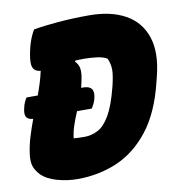

<svg xmlns="http://www.w3.org/2000/svg" viewBox="-82 -795 825 880"><g transform="rotate(-10 331.0 -355.0)"><path d="M43 -399H95Q105 -426 113.5 -453Q122 -480 128 -508Q96 -511 90.5 -537.5Q85 -564 100 -624Q107 -650 115 -668.5Q123 -687 131 -700Q174 -708 243.5 -714Q313 -720 390 -720Q491 -720 558.5 -682.5Q626 -645 650.5 -571.5Q675 -498 648 -391L641 -363Q608 -228 544 -146Q480 -64 394.5 -27Q309 10 209 10Q162 10 115 -3Q68 -16 42 -42Q23 -62 15.5 -83Q8 -104 12 -138Q17 -178 29 -217.5Q41 -257 56 -297Q32 -299 24.5 -312Q17 -325 24 -354Q27 -368 32.5 -380Q38 -392 43 -399ZM223 -177Q230 -176 246.5 -175.5Q263 -175 273 -175Q306 -175 336 -190.5Q366 -206 391.5 -249.5Q417 -293 438 -375L441 -387Q452 -433 451.5 -458.5Q451 -484 440 -509Q424 -520 392.5 -524Q361 -528 332 -528Q313 -528 294 -527L290 -522Q306 -507 309 -485Q312 -463 303 -425Q300 -412 297 -399H306Q364 -399 348 -340Q346 -330 340.5 -318.5Q335 -307 329 -297H260Q247 -267 237 -237.5Q227 -208 223 -177Z"/></g></svg>

Font: Recursive Sn Csl St Blk
Style: Italic
Weight: 900
Italic angle: -15°
Version: Version 1.079;hotconv 1.0.112;makeotfexe 2.5.65598; ttfautoh